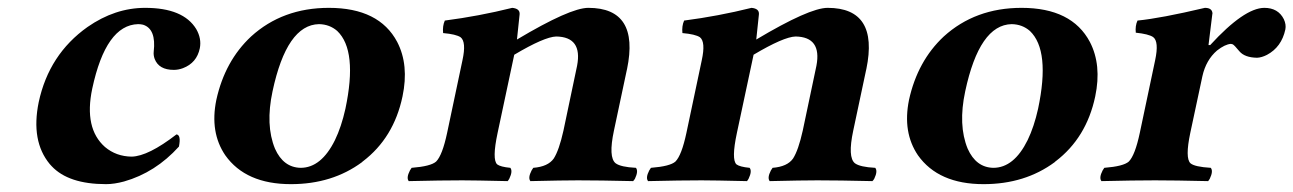

<svg xmlns="http://www.w3.org/2000/svg" viewBox="-20 -464 3328 494"><path d="M440.4 -86.9Q379.9 -20 299.3 2.9Q273.9 9.8 252.9 9.8Q156.2 9.8 112.8 -36.6Q109.9 -39.6 107.9 -42Q59.1 -101.1 79.6 -201.2Q106 -324.2 205.1 -394.5Q275.9 -443.8 353.5 -443.8Q451.7 -443.8 484.9 -389.2Q499 -364.7 494.1 -339.8Q486.3 -302.2 450.7 -288.6Q439 -284.2 427.2 -284.2Q388.7 -284.2 377.9 -312.5Q374.5 -321.8 375.5 -331.1Q382.3 -389.6 348.1 -400.4Q341.8 -401.9 335.4 -401.9Q252.4 -399.9 217.3 -235.8Q195.8 -133.8 250 -85.9Q278.8 -61.5 318.8 -61Q361.3 -62 434.1 -118.2Q446.3 -116.7 440.4 -86.9Z M800.8 -401.9Q717.8 -400.4 681.2 -229Q662.6 -142.1 687.5 -81.5Q709 -33.2 753.4 -32.2Q806.6 -32.2 841.8 -103.5Q858.4 -137.7 868.7 -184.1Q900.4 -334 847.7 -384.3Q828.1 -401.4 800.8 -401.9ZM536.6 -207Q558.6 -307.1 626 -370.1Q707 -443.8 826.2 -443.8Q955.6 -443.8 1002 -356Q1032.7 -296.9 1015.6 -215.8Q993.2 -109.4 913.6 -48.8Q912.1 -47.9 911.6 -46.9Q835 9.8 728.5 9.8Q612.3 9.8 559.6 -64.5Q519.5 -123.5 536.6 -207Z M1260.3 -122.1Q1245.6 -53.2 1259.3 -41Q1267.6 -34.7 1293 -32.2Q1299.8 -23.9 1290.5 -4.4Q1288.1 0 1286.1 2Q1199.7 0 1169.4 0Q1115.7 0 1031.7 2Q1024.9 -6.3 1034.7 -25.4Q1037.1 -29.8 1039.1 -32.2Q1088.4 -36.1 1102.1 -48.3Q1118.2 -64.5 1130.4 -122.1L1169.9 -309.1Q1180.2 -356.4 1165 -368.2Q1153.3 -376 1120.1 -378.9Q1118.2 -397 1124.5 -411.1Q1211.9 -422.4 1297.9 -443.8Q1318.4 -441.9 1316.9 -426.8Q1316.9 -425.3 1310.1 -362.3Q1446.8 -443.8 1493.7 -443.8Q1626 -443.8 1593.3 -286.1Q1592.8 -284.7 1592.8 -284.2L1559.6 -127.9Q1544.9 -59.1 1564 -43.9Q1577.1 -34.2 1616.2 -32.2Q1623 -23.9 1613.8 -4.4Q1611.3 0 1608.9 2Q1522.9 0 1467.3 0Q1427.7 0 1344.7 2Q1337.9 -6.3 1347.7 -25.4Q1350.1 -29.8 1352.1 -32.2Q1390.1 -35.2 1404.8 -56.2Q1418.5 -77.6 1429.7 -127.9L1464.8 -294.9Q1479 -369.1 1411.1 -370.1Q1380.4 -369.1 1303.2 -323.2Q1303.2 -322.3 1302.7 -321.3Z M1876 -122.1Q1861.3 -53.2 1875 -41Q1883.3 -34.7 1908.7 -32.2Q1915.5 -23.9 1906.2 -4.4Q1903.8 0 1901.9 2Q1815.4 0 1785.2 0Q1731.4 0 1647.5 2Q1640.6 -6.3 1650.4 -25.4Q1652.8 -29.8 1654.8 -32.2Q1704.1 -36.1 1717.8 -48.3Q1733.9 -64.5 1746.1 -122.1L1785.6 -309.1Q1795.9 -356.4 1780.8 -368.2Q1769 -376 1735.8 -378.9Q1733.9 -397 1740.2 -411.1Q1827.6 -422.4 1913.6 -443.8Q1934.1 -441.9 1932.6 -426.8Q1932.6 -425.3 1925.8 -362.3Q2062.5 -443.8 2109.4 -443.8Q2241.7 -443.8 2209 -286.1Q2208.5 -284.7 2208.5 -284.2L2175.3 -127.9Q2160.6 -59.1 2179.7 -43.9Q2192.9 -34.2 2231.9 -32.2Q2238.8 -23.9 2229.5 -4.4Q2227.1 0 2224.6 2Q2138.7 0 2083 0Q2043.5 0 1960.4 2Q1953.6 -6.3 1963.4 -25.4Q1965.8 -29.8 1967.8 -32.2Q2005.9 -35.2 2020.5 -56.2Q2034.2 -77.6 2045.4 -127.9L2080.6 -294.9Q2094.7 -369.1 2026.9 -370.1Q1996.1 -369.1 1918.9 -323.2Q1918.9 -322.3 1918.5 -321.3Z M2583 -401.9Q2500 -400.4 2463.4 -229Q2444.8 -142.1 2469.7 -81.5Q2491.2 -33.2 2535.6 -32.2Q2588.9 -32.2 2624 -103.5Q2640.6 -137.7 2650.9 -184.1Q2682.6 -334 2629.9 -384.3Q2610.4 -401.4 2583 -401.9ZM2318.8 -207Q2340.8 -307.1 2408.2 -370.1Q2489.3 -443.8 2608.4 -443.8Q2737.8 -443.8 2784.2 -356Q2814.9 -296.9 2797.9 -215.8Q2775.4 -109.4 2695.8 -48.8Q2694.3 -47.9 2693.8 -46.9Q2617.2 9.8 2510.7 9.8Q2394.5 9.8 2341.8 -64.5Q2301.8 -123.5 2318.8 -207Z M3073.7 -268.1 3042.5 -122.1Q3028.8 -57.1 3043 -43.9Q3053.7 -34.7 3095.2 -32.2Q3102.1 -23.9 3092.8 -4.4Q3090.3 0 3088.4 2Q3002.4 0 2951.7 0Q2897.9 0 2814 2Q2807.1 -6.3 2816.9 -25.4Q2819.3 -29.8 2821.3 -32.2Q2870.6 -36.1 2884.3 -48.3Q2900.4 -64.5 2912.6 -122.1L2952.1 -309.1Q2962.4 -357.4 2946.8 -368.7Q2935.1 -376.5 2902.3 -379.9Q2900.4 -397.5 2906.7 -411.1Q2966.8 -417 3080.1 -443.8Q3098.6 -443.8 3099.6 -429.7Q3099.6 -427.7 3099.1 -426.8Q3099.1 -425.8 3089.4 -348.1H3093.8Q3181.2 -443.4 3232.9 -443.8Q3268.6 -443.8 3283.2 -414.6Q3289.6 -400.9 3287.1 -388.2Q3277.3 -342.8 3239.7 -322.8Q3226.1 -315.9 3214.4 -315.4Q3182.6 -315.9 3168.9 -332Q3155.3 -348.6 3151.4 -350.1Q3148.4 -351.1 3147 -351.1Q3131.8 -350.1 3111.3 -334Q3083 -309.6 3073.7 -268.1Z"/></svg>

Font: Linux Libertine Slanted O
Style: Bold Slanted
Weight: 700
Designer: Philipp H. Poll
Foundry: Philipp H. Poll
Version: Version 5.0.0